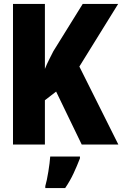

<svg xmlns="http://www.w3.org/2000/svg" viewBox="-20 -734 640 975"><path d="M208 0V-225L265 -269L395 0H581L383 -396L580 -714H400L251 -474Q241 -454 229.5 -431.5Q218 -409 208 -384V-714H46V0ZM311 221Q336 184 353.5 146.5Q371 109 386 70V61H235Q233 91 225.5 137.5Q218 184 210 211V221Z"/></svg>

Font: Noto Sans Mono UI ExtraBold
Style: Regular
Weight: 800
Designer: Monotype Design team
Foundry: Monotype Imaging Inc.
Version: 1.000